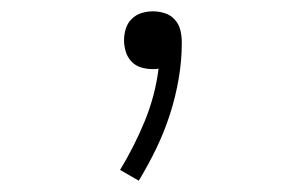

<svg xmlns="http://www.w3.org/2000/svg" viewBox="-20 -114 540 339"><path d="M225 205 192 186Q217 145 235.5 100Q254 55 260 7Q257 8 254.5 8Q252 8 249 8Q239 8 229 5Q219 2 212 -5.5Q205 -13 202 -23Q199 -33 199 -43Q199 -53 202 -63Q205 -73 212.5 -80.5Q220 -88 230 -91Q240 -94 250 -94Q261 -94 271.5 -90.5Q282 -87 289 -79Q296 -71 298.5 -60.5Q301 -50 301 -39Q301 -7 295.5 25Q290 57 280 88Q270 119 256 148Q242 177 225 205Z"/></svg>

Font: iosevka_custom_sans_ss08 XLt
Style: Regular
Weight: 200
Designer: Belleve Invis
Foundry: Belleve Invis
Version: Version 10.3.0; ttfautohint (v1.8.3)